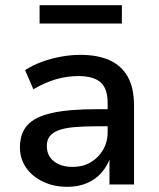

<svg xmlns="http://www.w3.org/2000/svg" viewBox="-20 -713 613 742"><path d="M240 9Q188 9 146 -11Q104 -31 80.5 -65.5Q57 -100 57 -143Q57 -198 86.5 -230Q116 -262 181 -276.5Q246 -291 353 -291H411V-225H356Q302 -225 265 -221.5Q228 -218 205 -209Q182 -200 171.5 -185.5Q161 -171 161 -149Q161 -111 188.5 -89.5Q216 -68 261 -68Q300 -68 330 -85.5Q360 -103 378 -133.5Q396 -164 396 -202V-315Q396 -371 368.5 -395Q341 -419 283 -419Q240 -419 197.5 -407Q155 -395 109 -368L77 -442Q106 -461 141.5 -474Q177 -487 215.5 -494Q254 -501 291 -501Q358 -501 404 -480Q450 -459 474 -416Q498 -373 498 -304V0H403V-107H407Q396 -73 373 -46.5Q350 -20 316.5 -5.5Q283 9 240 9ZM133 -622V-693H451V-622Z"/></svg>

Font: NunitoSans_10ptSemiBold
Style: Regular
Weight: 600
Designer: Vernon Adams
Foundry: Vernon Adams
Version: Version 3.101;gftools[0.9.27]